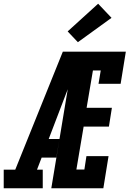

<svg xmlns="http://www.w3.org/2000/svg" viewBox="-62 -1013 697 1033"><path d="M-42 0V-100H20L276 -735H379Q356 -674 333 -612.5Q310 -551 286 -490L200 -265H258L241 -165H162L137 -100H168V0ZM214 0 336 -735H615L587 -562H468L480 -634H438L404 -433H540L524 -332H388L349 -101H392L403 -173H522L494 0ZM357 -786 302 -844 466 -993 538 -917Z"/></svg>

Font: Iosevka Slab Extended
Style: Bold Italic
Weight: 700
Width: 7
Italic angle: -9°
Monospace: yes
Designer: Belleve Invis
Foundry: Belleve Invis
Version: Version 11.1.0; ttfautohint (v1.8.3)